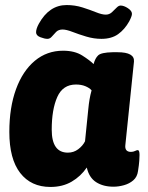

<svg xmlns="http://www.w3.org/2000/svg" viewBox="-20 -732 585 761"><path d="M180 9Q103 9 60 -46.5Q17 -102 17 -209Q17 -306 43.5 -378.5Q70 -451 118 -491Q166 -531 230 -531Q276 -531 306 -512Q336 -493 351 -478Q357 -501 369 -512.5Q381 -524 426 -525H446Q514 -525 511 -488L477 -159Q473 -130 499 -130Q508 -130 515 -133.5Q522 -137 526 -137Q533 -137 533 -118Q533 -110 532 -94.5Q531 -79 527 -54Q524 -31 508.5 -17.5Q493 -4 471.5 2Q450 8 430 8Q389 8 361 -10Q333 -28 324 -68Q300 -33 264 -12Q228 9 180 9ZM249 -127Q272 -127 290 -140.5Q308 -154 317 -172L330 -300Q332 -321 335 -338.5Q338 -356 343 -374Q334 -384 318 -390.5Q302 -397 281 -397Q229 -397 207 -347.5Q185 -298 185 -218Q185 -127 249 -127ZM168 -578Q157 -578 140 -584.5Q123 -591 123 -604Q123 -618 134 -638Q175 -712 244 -712Q277 -712 307 -702.5Q337 -693 360.5 -683.5Q384 -674 399 -674Q413 -674 423 -683Q433 -692 441.5 -701Q450 -710 458 -710Q471 -710 487 -699.5Q503 -689 503 -677Q503 -668 492 -647Q474 -615 448 -596.5Q422 -578 382 -578Q352 -578 322 -587Q292 -596 267.5 -605.5Q243 -615 228 -615Q212 -615 202.5 -605.5Q193 -596 185.5 -587Q178 -578 168 -578Z"/></svg>

Font: Asap ExtraBold
Style: Italic
Weight: 800
Italic angle: -6°
Designer: Pablo Cosgaya
Foundry: Omnibus-Type
Version: Version 3.001; ttfautohint (v1.8.4.7-5d5b)